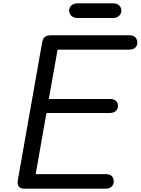

<svg xmlns="http://www.w3.org/2000/svg" viewBox="-20 -1142 851 1162"><path d="M126.5 0Q102.5 0 93.2 -14Q84 -28 87.5 -49.5L235 -885Q239 -908 251.2 -918.2Q263.5 -928.5 290.5 -928.5H762Q787.5 -928.5 799.2 -916Q811 -903.5 811 -884.5Q811 -865 798.2 -853.2Q785.5 -841.5 760 -841.5H328.5L275.5 -543H644.5Q669.5 -543 681.8 -531.5Q694 -520 694 -500.5Q694 -482.5 680.8 -470.2Q667.5 -458 641.5 -458H261L196 -88H619.5Q646 -88 657.2 -75.2Q668.5 -62.5 668.5 -45Q668.5 -25.5 655.8 -12.8Q643 0 618.5 0ZM452 -1033Q426 -1033 412.2 -1046Q398.5 -1059 398.5 -1078Q398.5 -1096.5 412.2 -1109.2Q426 -1122 452 -1122H661.5Q687.5 -1122 701 -1109.2Q714.5 -1096.5 714.5 -1078Q714.5 -1060 701 -1046.5Q687.5 -1033 661.5 -1033Z"/></svg>

Font: Edu AU VIC WA NT Pre Medium
Style: Regular
Weight: 500
Designer: Tina and Corey Anderson, Eben Sorkin, Mirko Velimirovic
Foundry: Google for Education
Version: Version 1.001